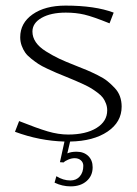

<svg xmlns="http://www.w3.org/2000/svg" viewBox="-20 -495 485 682"><path d="M219.2 49.8Q232.4 43.9 252 43.9Q277.8 43.9 293.5 59.1Q309.1 74.2 309.1 99.1Q309.1 129.4 287.6 148.2Q266.1 167 231 167Q201.2 167 173.8 153.8L180.2 130.9Q204.6 146 230 146Q251 146 263.4 131.6Q275.9 117.2 275.9 94.2Q275.9 82 267.3 74.5Q258.8 66.9 245.1 66.9Q234.4 66.9 222.7 71.8Q210.9 76.7 206.1 82L192.9 81.1L209 7.8Q120.6 5.4 33.2 -26.9L47.9 -64.9Q111.3 -39.6 149.4 -28.3Q187.5 -17.1 222.2 -17.1Q285.2 -17.1 323 -40.5Q360.8 -64 360.8 -103Q360.8 -115.7 356.4 -127.2Q352.1 -138.7 345.7 -147.5Q339.4 -156.2 326.9 -165.5Q314.5 -174.8 304.7 -180.9Q294.9 -187 276.6 -195.6Q258.3 -204.1 247.3 -208.7Q236.3 -213.4 214.8 -222.2Q192.9 -231 180.4 -236.3Q168 -241.7 147.9 -251Q127.9 -260.3 116.5 -267.8Q105 -275.4 91.1 -286.4Q77.1 -297.4 69.6 -308.1Q62 -318.8 56.9 -333Q51.8 -347.2 51.8 -362.8Q51.8 -413.1 95.9 -444.1Q140.1 -475.1 212.9 -475.1Q317.4 -475.1 383.8 -450.2L369.1 -412.1Q310.1 -436 279.8 -443.1Q249.5 -450.2 213.9 -450.2Q160.6 -450.2 127.9 -431.6Q95.2 -413.1 95.2 -382.8Q95.2 -362.8 107.2 -345.2Q119.1 -327.6 143.3 -312.5Q167.5 -297.4 190.2 -286.6Q212.9 -275.9 248 -262.2Q273.9 -252 289.1 -245.6Q304.2 -239.3 326.4 -228.3Q348.6 -217.3 361.3 -207Q374 -196.8 387.2 -182.9Q400.4 -168.9 406.2 -152.3Q412.1 -135.7 412.1 -116.2Q412.1 -61.5 362.1 -27.6Q312 6.3 229 7.8Z"/></svg>

Font: Resagokr
Style: Light
Weight: 300
Designer: gluk
Foundry: gluk
Version: Version 0.95